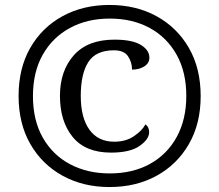

<svg xmlns="http://www.w3.org/2000/svg" viewBox="-20 -745 885 775"><path d="M422 10Q316 10 233 -35.5Q150 -81 102.5 -163.5Q55 -246 55 -358Q55 -469 102 -551.5Q149 -634 232 -679.5Q315 -725 422 -725Q529 -725 612 -679.5Q695 -634 742.5 -551.5Q790 -469 790 -357Q790 -246 742.5 -163.5Q695 -81 612 -35.5Q529 10 422 10ZM423 -45Q516 -45 585.5 -83.5Q655 -122 693.5 -192.5Q732 -263 732 -358Q732 -454 693 -524Q654 -594 584.5 -632Q515 -670 423 -670Q332 -670 262 -632Q192 -594 152.5 -524Q113 -454 113 -357Q113 -259 153 -189Q193 -119 263 -82Q333 -45 423 -45ZM428 -129Q325 -129 273.5 -192Q222 -255 222 -358Q222 -459 278 -522Q334 -585 442 -585Q513 -585 548 -564Q583 -543 583 -512Q583 -490 562.5 -477Q542 -464 513 -464Q513 -493 497 -517.5Q481 -542 440 -542Q367 -542 336.5 -494.5Q306 -447 306 -358Q306 -270 341 -221.5Q376 -173 441 -173Q488 -173 521 -195.5Q554 -218 567 -243Q582 -233 582 -211Q582 -183 543.5 -156Q505 -129 428 -129Z"/></svg>

Font: Noto Serif Khitan Small Script
Style: Regular
Weight: 400
Designer: LIU Zhao, ZHANG Congyu, Kushim JIANG
Foundry: Guyu Beijing Co. Ltd.
Version: Version 1.000; ttfautohint (v1.8.4.7-5d5b)